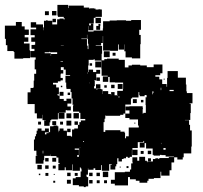

<svg xmlns="http://www.w3.org/2000/svg" viewBox="-29 -745 831 786"><path d="M149 -75H117V-107H124V-108H120V-128H110V-174H114V-187H118V-196H121V-210H125V-219H141V-210H155V-195H161V-200H170V-203H155V-219H171V-204H176V-228H190V-231H206V-228H210V-204H211V-210H215V-219H231V-210H245V-186V-189H261V-186H266V-215H275V-219H290V-234H276V-248H290V-234H296V-245H302V-252H320V-258H300V-283H295V-288H270V-314H273V-316H268V-342H264V-368H260V-381H243V-387H242V-407H239V-435H258V-438H240V-460H232V-470H220V-458H230V-444H220V-441H219V-426H228V-416H219V-412H208V-406H188V-399H201V-387H212V-359H206V-355H210V-353H215V-340H232V-332H243V-341H263V-321H247V-309H261V-293H245V-294H240V-284H212V-283H235V-259H211V-282H208V-256H181V-253H177V-244H174V-230H152V-252H159V-253H145V-275H144V-260H122V-281H113V-319H84V-367H96V-385H107V-387H109V-415H111V-443H119V-461H113V-501H117V-510H95V-536H112V-545H100V-561H112V-562H115V-574H99V-592H113V-601H96V-625H119V-632H97V-654H119V-645H147V-621H148V-633H151V-660H161V-663H165V-660H185V-645H205V-666H215V-669H231V-666H236V-670H232V-676H208V-681H206V-725H250V-712H252V-722H314V-714H336V-710H340V-711H356V-710H362V-706H374V-707H382V-706H388V-676H362V-672H384V-650H362V-672H355V-649H336V-641H343V-648H353V-638V-621H333V-638H332V-616H354V-620H392V-597V-569H385V-559H363V-557H389V-525H369H387V-498H398V-503H409V-505H457V-500H482V-469H497V-477H511V-480H545V-477H549H572V-470H581H595H600V-481H636V-445H627V-437H607V-431H623V-420H635V-401H653V-390H655V-426H657V-454H699V-427H732V-399H734V-371H736V-364H759V-322H747V-320H752V-282H750V-254H728V-253H745V-234H749V-212V-211H756V-175V-145H754V-117H723V-101H719V-92H697V-101H684V-80H673V-48H665V-26H631V-42H628V-16H601V-13H579V-5H574V3H542V-5H527V-11H503V-20H495V14H478H448H441V7H425V-9H441V-40H482V-42H503V-51H508V-76H514V-81H513V-101H533V-87H541V-103H565V-87H572V-84H576V-80H577V-84H597V-94H607V-97H619V-94H623V-98H662V-102H683V-104H649V-110H632V-111H626V-108H600V-111H596V-134V-137H569V-159H563V-141H543V-161H561V-168H558V-163H514H535V-139H513V-132H534V-110H512V-131H511V-103H502V-99H494V-103H487V-97H477V-94H470V-84H456V-97H451V-73H447V-64H443V-51H423V-71H429V-73H418V-46H388V-69H385V-49H361V-56H354V-50H332V-56H331V-30H325V-22H327V-20H332V18H322V21H314V18H294V13H269V-15H281V-20H295H301V-43H305V-52H304V-56H301V-60H298V-46H268V-72H266V-48H240V-60H236V-48H210V-74H215V-78H210V-100H202V-106H178V-113H177V-107H152V-89H149ZM202 -682H184V-700H202ZM171 -683H155V-699H171ZM200 -654H186V-668H200ZM454 -537H422V-538H393V-568V-597H392V-629H393V-658H420V-661H449V-662H487V-660H508V-663H548V-623H541V-602H547V-564H545V-536V-506H511V-510H485V-535H480V-563H479V-542H457V-563H454ZM66 -505H30V-532H27V-536H1V-560H-5V-586H-9V-640H36V-655H60V-637H72V-624H89V-602H72V-592H87V-574H69V-567H92V-539H94V-507H66ZM381 -623H365V-639H374V-647H382V-639H381ZM327 -587H304V-585H327V-558H330V-544H333V-566H331V-586H328V-612V-603H327ZM69 -574V-589V-574ZM151 -573V-581V-573ZM220 -559H232V-560H220ZM420 -511H396V-535H420ZM173 -531H154V-527H179V-516H180V-524H205V-531H176V-533H173ZM444 -517H432V-529H444ZM206 -514V-523V-514ZM302 -502H300ZM359 -392H356V-383H364V-400H382V-382H365V-379H370V-381H386V-379H391V-360H392V-372H414V-360H425V-355H426V-368H440V-355H450V-352H451V-373H474V-380H475V-407H442V-408H420V-430H414V-410H392V-432H412V-435H387V-464H386V-497H359V-502H354V-500H334V-477H326H332V-450H334V-460H352V-450H365V-459H381V-443H365V-416H357V-414H359ZM219 -492H229V-494H219ZM385 -469H361V-493H385ZM348 -476H338V-486H348ZM304 -468ZM331 -443V-449H330V-443ZM380 -414H366V-428H380ZM645 -419H641V-423H645ZM337 -404V-407H336V-404ZM473 -381H453V-401H473ZM440 -384H426V-398H440ZM408 -386H398V-396H408ZM226 -388H220V-394H226ZM631 -376V-386H629V-376ZM665 -372H682V-377H665ZM597 -364H599V-371H595V-359H597ZM231 -353H215V-369H231ZM507 -317H484V-280H501V-293H485V-309H501V-310H555V-304H556V-298H555V-280H558V-283H568V-286H584H568V-315H567V-347H572V-349H571V-356H563V-351H543V-356H541V-368H538V-346H512V-342H507ZM258 -356H248V-366H258ZM454 -347H462V-349H454ZM479 -322V-342V-322ZM531 -323H515V-339H531ZM558 -326H548V-336H558ZM294 -260H272V-282H294ZM263 -261H243V-281H263ZM395 -219V-205H402V-212H464V-206H481V-201H483V-179H487V-187H498V-223H539V-231H536V-256H501V-262H484V-280H476V-275H463V-271H403V-274H402V-259H399V-245H395ZM263 -231H243V-251H263ZM201 -233H185V-249H201ZM139 -235H127V-247H139ZM229 -235H217V-247H229ZM525 -239H521V-243H525ZM260 -204H246V-218H260ZM315 -164V-167H311V-164ZM631 -155V-160H630V-155ZM300 -139V-140H297V-139ZM640 -132H649V-139H640ZM294 -132V-110H295V-137H277V-132ZM148 -117V-128H146V-117ZM590 -114H576V-128H590ZM559 -115H547V-127H559ZM287 -103H294V-110H287ZM201 -83H185V-99H201ZM170 -84H156V-98H170ZM589 -85H577V-97H589ZM142 -52H124V-70H142ZM170 -54H156V-68H170ZM199 -55H187V-67H199ZM497 -57H489V-65H497ZM465 -59H461V-63H465ZM414 -20H392V-42H414ZM260 -24H246V-38H260ZM350 -24H336V-38H350ZM380 -24H366V-38H380ZM169 -25H157V-37H169ZM289 -25H277V-37H289ZM136 -28H130V-34H136ZM195 -29H191V-33H195ZM261 7H245V-9H261ZM350 6H336V-8H350ZM379 5H367V-7H379ZM409 5H397V-7H409ZM197 3H189V-5H197Z"/></svg>

Font: Rubik Storm
Style: Regular
Weight: 400
Designer: Hubert and Fischer, NaN
Foundry: Hubert and Fischer, NaN
Version: Version 2.201